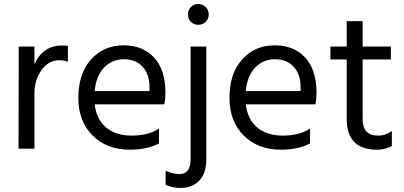

<svg xmlns="http://www.w3.org/2000/svg" viewBox="-20 -738 2007 953"><path d="M151 0H72L73 -507H151V-418Q191 -512 289 -512Q307 -512 317 -510V-432Q296 -439 274 -439Q221 -439 186 -390Q151 -341 151 -277Z M769 -26Q710 5 625 5Q510 5 439.5 -65.5Q369 -136 369 -252Q369 -373 432 -443Q495 -513 594 -513Q689 -513 745 -452Q801 -391 801 -279Q801 -247 796 -220H450Q459 -145 507 -105Q555 -65 633 -65Q718 -65 769 -100ZM594 -444Q537 -444 497 -403Q457 -362 450 -286H722V-306Q722 -369 688 -406.5Q654 -444 594 -444Z M1004 55Q1004 121 969.5 158Q935 195 874 195Q841 195 802 180V110Q840 126 870 126Q926 126 926 53V-507H1004ZM1001 -703Q1016 -688 1016 -666Q1016 -644 1001 -629.5Q986 -615 964 -615Q942 -615 927.5 -629.5Q913 -644 913 -666Q913 -688 927.5 -703Q942 -718 964 -718Q986 -718 1001 -703Z M1519 -26Q1460 5 1375 5Q1260 5 1189.5 -65.5Q1119 -136 1119 -252Q1119 -373 1182 -443Q1245 -513 1344 -513Q1439 -513 1495 -452Q1551 -391 1551 -279Q1551 -247 1546 -220H1200Q1209 -145 1257 -105Q1305 -65 1383 -65Q1468 -65 1519 -100ZM1344 -444Q1287 -444 1247 -403Q1207 -362 1200 -286H1472V-306Q1472 -369 1438 -406.5Q1404 -444 1344 -444Z M1925 -13Q1892 5 1851 5Q1701 5 1701 -148V-443H1620V-507H1701V-633H1780V-507H1920V-443H1780V-146Q1780 -65 1856 -65Q1895 -65 1925 -88Z"/></svg>

Font: Hind Siliguri
Style: Regular
Weight: 400
Designer: Jyotish Sonowal
Foundry: Indian Type Foundry
Version: Version 1.000;PS 1.0;hotconv 1.0.86;makeotf.lib2.5.63406; tt